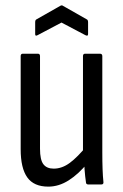

<svg xmlns="http://www.w3.org/2000/svg" viewBox="-20 -687 458 715"><path d="M160 8Q106 8 81.5 -26.5Q57 -61 57 -131V-478Q57 -487 65 -487H121Q129 -487 129 -478V-133Q129 -92 141.5 -75.5Q154 -59 180 -59Q211 -59 240 -80.5Q269 -102 304 -145L307 -81Q273 -39 236 -15.5Q199 8 160 8ZM309 0Q300 0 300 -9Q297 -29 295 -55Q293 -81 293 -98L289 -116V-478Q289 -487 297 -487H352Q361 -487 361 -478V-121Q361 -84 362 -57Q363 -30 365 -11Q367 0 357 0ZM120 -556Q111 -551 111 -560V-604Q111 -613 116 -615L204 -665Q210 -669 215 -665L303 -615Q308 -613 308 -604V-560Q308 -551 298 -556L209 -603Z"/></svg>

Font: Sofia Sans Condensed
Style: Regular
Weight: 400
Designer: Botio Nikoltchev, Ani Petrova
Foundry: lettersoup
Version: Version 4.100